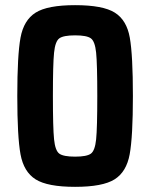

<svg xmlns="http://www.w3.org/2000/svg" viewBox="-20 -716 582 744"><path d="M47 -344Q47 -502 59.5 -570Q72 -638 118 -667Q164 -696 271 -696Q379 -696 425 -667Q471 -638 483 -570Q495 -502 495 -344Q495 -186 482.5 -118Q470 -50 424 -21Q378 8 271 8Q164 8 118 -21Q72 -50 59.5 -118Q47 -186 47 -344ZM357 -344Q357 -468 352.5 -512Q348 -556 332 -567.5Q316 -579 271 -579Q226 -579 210 -567.5Q194 -556 189.5 -512Q185 -468 185 -344Q185 -220 189.5 -176Q194 -132 210 -120.5Q226 -109 271 -109Q316 -109 332 -120.5Q348 -132 352.5 -176Q357 -220 357 -344Z"/></svg>

Font: Saira Semi Condensed SemiBold
Style: Regular
Weight: 600
Width: 4
Designer: Hector Gatti with collaboration of the Omnibus-Type team
Foundry: Omnibus-Type
Version: Version 1.001; ttfautohint (v1.8)